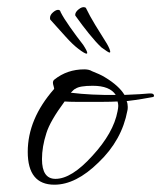

<svg xmlns="http://www.w3.org/2000/svg" viewBox="-20 -495 442 526"><path d="M129 11Q56 11 56 -79Q56 -169 128 -251Q129 -252 127 -258.5Q125 -265 125 -268Q125 -274 129 -277Q164 -305 211 -305Q224 -305 232 -300Q242 -296 251 -292Q260 -288 268 -283Q306 -260 321 -235Q346 -236 363 -237Q380 -238 389 -239H393Q402 -239 402 -232Q402 -230 398 -229Q387 -227 369.5 -224Q352 -221 327 -218Q330 -211 330 -202Q330 -195 329 -192Q314 -111 250 -50Q188 11 129 11ZM297 -235Q281 -260 234 -260Q198 -260 187 -252Q184 -251 181 -248Q178 -245 174 -241Q230 -234 297 -235ZM132 -5Q176 -5 233 -68Q291 -131 302 -190Q303 -195 303.5 -198.5Q304 -202 304 -205Q304 -211 302 -217Q283 -216 263 -216Q243 -216 223 -216Q203 -216 186.5 -216Q170 -216 157 -217Q117 -163 107 -130Q95 -93 95 -59Q95 -5 132 -5ZM280 -351Q277 -351 258 -365Q243 -379 224 -402.5Q205 -426 188 -450Q186 -452 186 -454Q186 -462 195.5 -469.5Q205 -477 212 -475Q215 -475 217 -470Q225 -453 241 -426.5Q257 -400 273 -375Q282 -359 282 -353Q282 -351 280 -351ZM217 -348Q212 -348 195 -361Q179 -373 158.5 -396Q138 -419 118 -441Q117 -442 117 -446Q117 -454 125 -461Q133 -468 139 -468Q145 -468 146 -462Q154 -446 172 -420.5Q190 -395 208 -372Q219 -355 219 -350Q219 -348 217 -348Z"/></svg>

Font: Ephesis
Style: Regular
Weight: 400
Designer: Robert E. Leuschke
Foundry: Robert E. Leuschke
Version: Version 1.010; ttfautohint (v1.8.3)